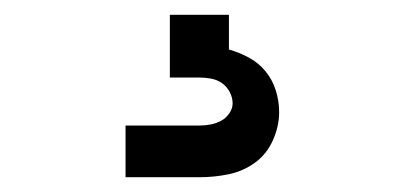

<svg xmlns="http://www.w3.org/2000/svg" viewBox="-20 -20 540 260"><path d="M150 220V150H250Q258 150 265.5 148.5Q273 147 279.5 143.5Q286 140 290.5 133.5Q295 127 295 120Q295 112 291 104.5Q287 97 280.5 92.5Q274 88 266 86.5Q258 85 250 85H210V0H290V47Q304 51 317 58Q330 65 339.5 76.5Q349 88 353.5 102.5Q358 117 358 132Q358 151 349.5 170Q341 189 325 200.5Q309 212 289.5 216Q270 220 250 220Z"/></svg>

Font: Iosevka SS18 Medium
Style: Regular
Weight: 500
Monospace: yes
Designer: Belleve Invis
Foundry: Belleve Invis
Version: Version 25.1.1; ttfautohint (v1.8.4)